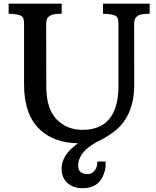

<svg xmlns="http://www.w3.org/2000/svg" viewBox="-20 -752 829 1021"><path d="M472.7 16.1Q395.5 65.4 395.5 129.4Q395.5 173.8 448.2 173.8Q467.3 173.8 482.4 156.2Q497.6 138.7 497.6 106.9H541.5Q541.5 110.4 541.5 128.2Q541.5 146 532.7 171.4Q505.9 249 419.4 249Q370.6 249 339.1 221.4Q307.6 193.8 307.6 145Q307.6 70.8 395 9.8Q270 8.3 194.3 -61Q107.9 -140.6 107.9 -302.7V-625.5Q107.9 -657.2 96.7 -665Q77.6 -678.7 25.9 -678.7V-732.4H308.1V-678.7Q261.7 -678.7 247.6 -669.7Q233.4 -660.6 229.5 -650.4Q225.6 -640.1 225.6 -625.5L226.1 -292.5Q226.1 -174.3 280.5 -117.9Q335 -61.5 418.9 -61.5Q562.5 -61.5 598.6 -196.3Q609.9 -238.8 609.9 -292.5V-625.5Q609.9 -657.2 598.6 -665Q579.6 -678.7 527.8 -678.7V-732.4H775.9V-678.7Q729.5 -678.7 715.3 -669.7Q701.2 -660.6 697.3 -650.4Q693.4 -640.1 693.4 -625.5L693.8 -302.7Q693.8 -130.4 581.5 -48.3Q548.8 -24.4 521.2 -10.7Q493.7 2.9 472.7 16.1Z"/></svg>

Font: Arbutus Slab
Style: Regular
Weight: 400
Version: Version 1.002; ttfautohint (v0.92) -l 10 -r 16 -G 200 -x 7 -